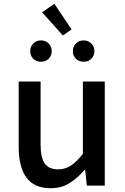

<svg xmlns="http://www.w3.org/2000/svg" viewBox="-20 -983 660 1017"><path d="M249 14Q161 14 120 -42.5Q79 -99 79 -204V-551H195V-218Q195 -148 217 -117Q239 -86 287 -86Q325 -86 355 -105.5Q385 -125 419 -168V-551H535V0H440L431 -83H428Q391 -40 348 -13Q305 14 249 14ZM197 -656Q172 -656 156 -672Q140 -688 140 -712Q140 -736 156 -752.5Q172 -769 197 -769Q222 -769 238 -752.5Q254 -736 254 -712Q254 -688 238 -672Q222 -656 197 -656ZM313 -795 203 -918 268 -963 359 -827ZM423 -656Q398 -656 382 -672Q366 -688 366 -712Q366 -736 382 -752.5Q398 -769 423 -769Q448 -769 464 -752.5Q480 -736 480 -712Q480 -688 464 -672Q448 -656 423 -656Z"/></svg>

Font: Source Han Sans SC Medium
Style: Regular
Weight: 500
Designer: Ryoko NISHIZUKA 西塚涼子 (kana, bopomofo & ideographs); Paul D. Hunt (Latin, Greek & Cyrillic); Sandoll Communications 산돌커뮤니
Foundry: Adobe
Version: Version 2.004;hotconv 1.0.118;makeotfexe 2.5.65603